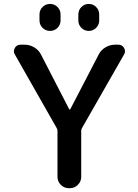

<svg xmlns="http://www.w3.org/2000/svg" viewBox="-20 -982 703 980"><path d="M181.6 -877.9V-908.2Q181.6 -930.7 197.3 -946.3Q212.9 -961.9 235.4 -961.9Q257.8 -961.9 273.4 -946.3Q289.1 -930.7 289.1 -908.2V-877.9Q289.1 -855.5 273.4 -839.8Q257.8 -824.2 235.4 -824.2Q212.9 -824.2 197.3 -839.8Q181.6 -855.5 181.6 -877.9ZM379.9 -877V-908.2Q379.9 -930.7 395.5 -946.3Q411.1 -961.9 433.1 -961.9Q455.1 -961.9 470.7 -946.3Q486.3 -930.7 486.3 -908.2V-877Q486.3 -855.5 470.7 -839.8Q455.1 -824.2 433.1 -824.2Q411.1 -824.2 395.5 -839.8Q379.9 -855.5 379.9 -877ZM333 -424.8Q334 -422.9 335.9 -422.9Q337.9 -422.9 338.9 -424.8L483.4 -703.1Q495.1 -726.6 518.1 -740.2Q541 -753.9 567.4 -753.9H584Q603.5 -753.9 613.3 -737.3Q618.2 -728.5 618.2 -720.2Q618.2 -711.9 613.3 -704.1L398.4 -328.1Q394.5 -321.3 394.5 -314.5V-79.1Q394.5 -55.7 377.4 -38.6Q360.4 -21.5 336.9 -21.5H331.1Q307.6 -21.5 290.5 -38.6Q273.4 -55.7 273.4 -79.1V-314.5Q273.4 -321.3 269.5 -328.1L55.7 -704.1Q50.8 -711.9 50.8 -720.2Q50.8 -728.5 55.7 -737.3Q65.4 -753.9 85 -753.9H105.5Q131.8 -753.9 154.8 -740.2Q177.7 -726.6 189.5 -703.1Z"/></svg>

Font: Gen Jyuu Gothic Medium
Style: Regular
Weight: 500
Designer: [Source Han Sans]
Ryoko NISHIZUKA  (kana & ideographs); Paul D. Hunt (Latin, Greek & Cyrillic); Wenlong ZHANG  (bopomofo
Version: Version 1.002.20150607